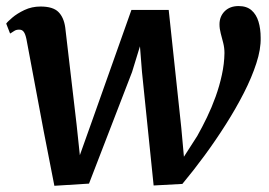

<svg xmlns="http://www.w3.org/2000/svg" viewBox="-22 -588 866 618"><path d="M153 10 118.5 -166.5 63 -462.5Q59.5 -479 54.2 -485.8Q49 -492.5 41 -492.5Q31 -493 24.5 -488.8Q18 -484.5 10.5 -480L-2 -512Q2 -518 17.5 -531.2Q33 -544.5 56.8 -555.8Q80.5 -567 108.5 -567Q148.5 -567 166 -549.5Q183.5 -532 188 -499.5L224.5 -187.5L235 -88.5L276 -203.5L401 -556H521L561.5 -177L570 -83.5L613 -150.5Q628.5 -178 644 -210Q659.5 -242 672 -276.8Q684.5 -311.5 692.2 -347.2Q700 -383 700.5 -417Q700.5 -434 696.5 -449.8Q692.5 -465.5 688.5 -480.5Q684.5 -495.5 684.5 -509.5Q684.5 -535 701.2 -551.8Q718 -568.5 746 -568.5Q772 -568.5 787.5 -555Q803 -541.5 810 -518.5Q817 -495.5 817 -466.5Q818 -430 803.2 -384.5Q788.5 -339 763 -289Q737.5 -239 705 -187.8Q672.5 -136.5 636.5 -87.5Q600.5 -38.5 565 4L472.5 9L435 -356.5L428.5 -439L403 -356L264.5 3Z"/></svg>

Font: Merriweather 20pt SemiBold
Style: Italic
Weight: 600
Italic angle: -7.8°
Version: Version 2.101